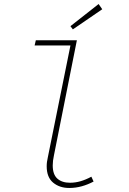

<svg xmlns="http://www.w3.org/2000/svg" viewBox="-20 -922 640 954"><path d="M324 12Q276 12 244 -14.5Q212 -41 212 -96Q212 -107 213.5 -118Q215 -129 218 -142L330 -696H152L158 -722H362L248 -150Q245 -137 243.5 -124Q242 -111 242 -100Q242 -55 265 -34.5Q288 -14 328 -14Q354 -14 380 -21.5Q406 -29 434 -44L445 -20Q417 -5 386.5 3.5Q356 12 324 12ZM342 -776 330 -792 470 -902 488 -876Z"/></svg>

Font: SourceCodeVF
Style: Italic
Weight: 200
Italic angle: -11°
Monospace: yes
Designer: Paul D. Hunt, Teo Tuominen
Foundry: Adobe
Version: Version 1.026;hotconv 1.1.0;makeotfexe 2.6.0